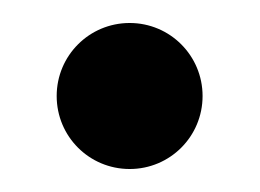

<svg xmlns="http://www.w3.org/2000/svg" viewBox="-20 -147 226 167"><path d="M92.8 0C127.9 0 156.2 -28.3 156.2 -63.5C156.2 -98.6 127.9 -127 92.8 -127C57.6 -127 29.3 -98.6 29.3 -63.5C29.3 -28.3 57.6 0 92.8 0Z"/></svg>

Font: Saman Dere
Style: Regular
Weight: 400
Designer: Tuna Ça_lar Gümü_
Foundry: Tuna Ça_lar Gümü_
Version: Version 1.001;hotconv 1.0.109;makeotfexe 2.5.65596